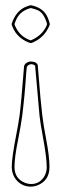

<svg xmlns="http://www.w3.org/2000/svg" viewBox="-20 -469 310 718"><path d="M166 -380.9V-376Q147.9 -330.1 103.5 -310.5Q100.1 -309.1 97.2 -308.1H92.8Q45.4 -324.7 27.3 -367.2Q25.4 -372.1 23.9 -376V-380.9Q41 -430.7 79.6 -444.8Q86.4 -447.3 92.8 -449.2H97.2Q142.6 -439.5 157.7 -404.8Q162.6 -394 166 -380.9ZM96.2 229Q58.6 229 36.6 198.2Q24.4 179.7 23.9 155.8Q23.9 120.6 41.5 31.2Q48.8 -6.3 53.2 -37.1Q58.6 -77.1 69.3 -212.9Q69.8 -216.8 69.8 -219.2Q71.3 -233.4 89.4 -238.3Q93.3 -239.3 96.2 -238.8Q114.3 -238.8 120.1 -228Q120.6 -226.6 121.1 -226.1Q121.6 -220.7 123.5 -196.8Q131.3 -94.2 138.2 -37.1Q142.6 0 152.8 52.7Q165 116.2 165 155.8Q165 207.5 117.7 225.1Q106.4 229 96.2 229ZM155.8 -379.9Q145 -418.5 123.5 -429.7Q112.3 -435.1 95.2 -439Q58.1 -429.2 43 -400.4Q38.1 -390.6 34.2 -379.4V-377.9Q48.8 -338.4 84 -322.3Q89.8 -319.8 94.7 -317.9Q136.7 -335 153.8 -372.1Q155.3 -375.5 155.8 -377.9ZM96.2 219.2Q127.4 219.2 145 191.9Q154.8 175.8 154.8 155.8Q154.8 119.6 139.2 35.6Q131.8 -2.4 127.9 -35.6Q127 -42 111.3 -223.6Q105.5 -228.5 96.2 -229Q85 -227.5 80.1 -218.3V-217.8Q79.6 -214.4 78.1 -196.8Q72.8 -113.8 63 -35.6Q58.1 1 47.4 54.7Q34.2 119.6 34.2 155.8Q34.2 198.7 73.7 214.8Q85 219.2 96.2 219.2Z"/></svg>

Font: Linux Biolinum Outline O
Style: Bold
Weight: 700
Designer: Philipp H. Poll
Foundry: Philipp H. Poll
Version: Version 0.9.2